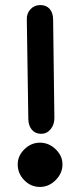

<svg xmlns="http://www.w3.org/2000/svg" viewBox="-20 -739 317 759"><path d="M92 -267 86 -661Q85 -686 100.5 -702.5Q116 -719 139 -719Q163 -719 176.5 -703.5Q190 -688 190 -661L195 -272Q195 -246 180 -228Q165 -210 143 -210Q120 -210 106.5 -225.5Q93 -241 92 -267ZM50 -89Q50 -123 76.5 -149Q103 -175 138 -175Q173 -175 200 -149Q227 -123 227 -89Q227 -54 200 -27Q173 0 138 0Q102 0 76 -26.5Q50 -53 50 -89Z"/></svg>

Font: Mali
Style: Bold
Weight: 700
Designer: Kitiyaporn Chalermlarp | Katatrad Aksorn Co.,Ltd.
Foundry: Cadson Demak Co.,Ltd.
Version: Version 1.000; ttfautohint (v1.6)